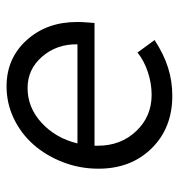

<svg xmlns="http://www.w3.org/2000/svg" viewBox="0 -536 545 585"><g transform="rotate(-90 272.5 -243.5)"><path d="M443 -45Q400 -17 359 -4Q318 9 273 9Q175 9 113 -54Q51 -117 51 -216Q51 -273 71 -324.5Q91 -376 124.5 -414Q158 -452 204 -474Q250 -496 302 -496Q387 -496 442.5 -435Q498 -374 498 -281Q498 -268 497 -255Q496 -242 495 -228H121V-218Q121 -148 165.5 -101Q210 -54 276 -54Q311 -54 345.5 -65.5Q380 -77 405 -97ZM297 -432Q237 -432 190.5 -389Q144 -346 128 -280H430Q431 -343 392.5 -387.5Q354 -432 297 -432Z"/></g></svg>

Font: Red Hat Text
Style: Italic
Weight: 400
Italic angle: -12°
Designer: Pentagram / MCKL
Foundry: Pentagram / MCKL
Version: Version 1.005; Red Hat Text Italic